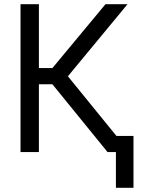

<svg xmlns="http://www.w3.org/2000/svg" viewBox="-20 -727 696 918"><path d="M230.5 -324.2H166V0H78.1V-707H166V-401.4H230.5L484.4 -707H589.8L304.7 -362.3L536.6 -77.1H618.2V170.9H534.2V0H494.1Z"/></svg>

Font: Pretendard
Style: Regular
Weight: 400
Designer: Base glyphs from Inter by Rasmus Andersson; Hangeul glyphs from Noto Sans CJK(Source Han Sans) by Jang Soo-young and Kan
Foundry: Kil Hyung-jin
Version: Version 1.309